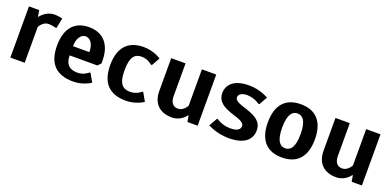

<svg xmlns="http://www.w3.org/2000/svg" viewBox="-7 -1131 3589 1763"><g transform="rotate(20 1787.5 -250.0)"><path d="M295 -410C330 -410 365 -400 365 -400H375L395 -500C395 -500 355 -510 320 -510C230 -510 185 -440 185 -440H180L170 -500H70V0H210V-350C210 -350 240 -410 295 -410Z M655 -420C695 -420 735 -380 735 -295H575C575 -380 615 -420 655 -420ZM685 10C785 10 855 -40 855 -40L810 -120H800C800 -120 760 -80 695 -80C615 -80 575 -120 575 -205H845L875 -235V-260C875 -425 790 -510 655 -510C520 -510 435 -425 435 -250C435 -75 520 10 685 10Z M1200 -420C1265 -420 1305 -380 1305 -380H1315L1360 -460C1360 -460 1290 -510 1190 -510C1040 -510 955 -425 955 -250C955 -75 1040 10 1200 10C1300 10 1370 -40 1370 -40L1325 -120H1315C1315 -120 1275 -80 1210 -80C1135 -80 1095 -120 1095 -250C1095 -380 1135 -420 1200 -420Z M1675 -85C1630 -85 1600 -115 1600 -180V-500H1460V-180C1460 -60 1530 10 1650 10C1740 10 1785 -60 1785 -60H1790L1800 0H1900V-500H1760V-145C1760 -145 1730 -85 1675 -85Z M2220 -510C2075 -510 2010 -445 2010 -360C2010 -190 2285 -221 2285 -136C2285 -105 2260 -80 2190 -80C2105 -80 2055 -120 2055 -120H2045L2000 -40C2000 -40 2085 10 2205 10C2360 10 2425 -55 2425 -146C2425 -316 2150 -285 2150 -370C2150 -395 2175 -420 2230 -420C2305 -420 2355 -380 2355 -380H2365L2410 -460C2410 -460 2330 -510 2220 -510Z M2815 -250C2815 -120 2775 -80 2725 -80C2675 -80 2635 -120 2635 -250C2635 -380 2675 -420 2725 -420C2775 -420 2815 -380 2815 -250ZM2955 -250C2955 -425 2870 -510 2725 -510C2580 -510 2495 -425 2495 -250C2495 -75 2580 10 2725 10C2870 10 2955 -75 2955 -250Z M3280 -85C3235 -85 3205 -115 3205 -180V-500H3065V-180C3065 -60 3135 10 3255 10C3345 10 3390 -60 3390 -60H3395L3405 0H3505V-500H3365V-145C3365 -145 3335 -85 3280 -85Z"/></g></svg>

Font: Scada
Style: Bold
Weight: 700
Designer: Jovanny Lemonad
Foundry: Jovanny Lemonad
Version: Version 3.005